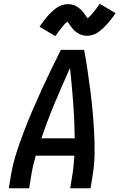

<svg xmlns="http://www.w3.org/2000/svg" viewBox="-20 -1000 640 1020"><path d="M27 0 39 -74Q49 -131 67 -187Q85 -243 106 -298.5Q127 -354 150.5 -409Q174 -464 199 -518.5Q224 -573 250 -627Q276 -681 303 -735H427Q437 -681 445 -627Q453 -573 460 -518.5Q467 -464 472 -409Q477 -354 480 -298.5Q483 -243 482.5 -186.5Q482 -130 473 -74L461 0H353L365 -74Q369 -98 371 -123Q373 -148 375 -173H170Q163 -148 157 -123.5Q151 -99 147 -74L135 0ZM200 -265H377Q376 -359 369 -452.5Q362 -546 352 -639Q310 -546 271 -453Q232 -360 200 -265ZM274 -808 190 -858Q199 -871 207.5 -882.5Q216 -894 224 -904Q232 -914 239.5 -922Q247 -930 255 -937.5Q263 -945 273.5 -953Q284 -961 294.5 -966.5Q305 -972 317.5 -975Q330 -978 341 -978Q349 -978 356 -977Q363 -976 369.5 -974Q376 -972 382.5 -968.5Q389 -965 394 -961.5Q399 -958 404.5 -953.5Q410 -949 415 -943.5Q420 -938 423.5 -933Q427 -928 430.5 -923.5Q434 -919 438 -913Q442 -907 446 -903Q453 -909 460 -916Q467 -923 474.5 -932.5Q482 -942 491 -953.5Q500 -965 510 -980L594 -930Q585 -917 576.5 -905.5Q568 -894 560 -884.5Q552 -875 544 -866.5Q536 -858 528.5 -851Q521 -844 510.5 -835.5Q500 -827 489 -821.5Q478 -816 466 -813Q454 -810 442 -810Q435 -810 428 -811Q421 -812 414.5 -814Q408 -816 401.5 -819.5Q395 -823 389.5 -826.5Q384 -830 378.5 -834.5Q373 -839 368.5 -844.5Q364 -850 360 -855Q356 -860 353 -864.5Q350 -869 345.5 -875Q341 -881 338 -885Q330 -879 323.5 -872Q317 -865 309.5 -855.5Q302 -846 293 -834.5Q284 -823 274 -808Z"/></svg>

Font: Iosevka Curly SmBdExObl
Style: Regular
Weight: 600
Width: 7
Italic angle: -9°
Monospace: yes
Designer: Belleve Invis
Foundry: Belleve Invis
Version: Version 11.1.0; ttfautohint (v1.8.3)